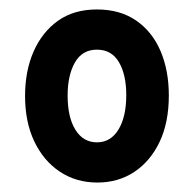

<svg xmlns="http://www.w3.org/2000/svg" viewBox="-20 -697 409 406"><path d="M186 -311Q141 -311 106.5 -334Q72 -357 52.5 -398Q33 -439 33 -494Q33 -547 51 -588Q69 -629 102.5 -653Q136 -677 185 -677Q234 -677 268 -653.5Q302 -630 319.5 -589Q337 -548 337 -495Q337 -438 317.5 -397Q298 -356 264 -333.5Q230 -311 186 -311ZM185 -396Q214 -396 230.5 -423Q247 -450 247 -496Q247 -539 231.5 -565.5Q216 -592 185 -592Q154 -592 138.5 -565Q123 -538 123 -495Q123 -449 139.5 -422.5Q156 -396 185 -396Z"/></svg>

Font: Fredoka Condensed Medium
Style: Regular
Weight: 500
Width: 3
Designer: Ben Nathan
Foundry: Milena B. Brandão, Ben Nathan
Version: Version 2.001